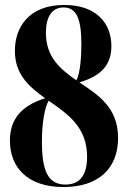

<svg xmlns="http://www.w3.org/2000/svg" viewBox="-20 -744 516 774"><path d="M236 10C376 10 456 -64 456 -188C456 -311 376 -361 300 -412C386 -437 429 -481 429 -558C429 -649 370 -724 239 -724C96 -724 40 -634 40 -539C40 -443 98 -394 162 -348C60 -316 20 -258 20 -177C20 -70 90 10 236 10ZM288 -420C224 -465 165 -513 165 -612C165 -674 188 -714 236 -714C289 -714 308 -667 308 -566C308 -519 304 -450 288 -420ZM244 0C173 0 149 -56 149 -173C149 -250 160 -309 176 -338C252 -285 331 -233 331 -112C331 -38 302 0 244 0Z"/></svg>

Font: Noto Serif Display ExtraCondensed Black
Style: Regular
Weight: 900
Width: 2
Designer: Monotype Design Team
Foundry: Monotype Imaging Inc.
Version: Version 2.009